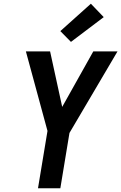

<svg xmlns="http://www.w3.org/2000/svg" viewBox="-20 -1011 651 1031"><path d="M184 0 235 -308 119 -735H249L314 -437L481 -735H611L353 -297L304 0ZM361 -786 304 -844 468 -991 537 -919Z"/></svg>

Font: Iosevka Extended Oblique
Style: Bold
Weight: 700
Width: 7
Italic angle: -9°
Monospace: yes
Designer: Belleve Invis
Foundry: Belleve Invis
Version: Version 32.5.0; ttfautohint (v1.8.4)